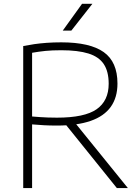

<svg xmlns="http://www.w3.org/2000/svg" viewBox="-20 -964 714 984"><path d="M99 0V-728Q126.5 -733.5 156 -737.8Q185.5 -742 219.5 -744.5Q253.5 -747 294 -747Q441 -747 511.5 -697Q582 -647 582 -536Q582 -464.5 547.8 -416.5Q513.5 -368.5 444.8 -344.5Q376 -320.5 271.5 -320.5Q234 -320.5 205 -322.2Q176 -324 144.5 -326.5V0ZM579 0 295.5 -352H350.5L635.5 0ZM272 -361Q413.5 -361 475.2 -404.2Q537 -447.5 537 -534.5Q537 -597.5 512 -635.2Q487 -673 433.2 -689.8Q379.5 -706.5 294 -706.5Q246 -706.5 212.2 -703Q178.5 -699.5 144.5 -693.5V-367Q168 -365 186.8 -363.8Q205.5 -362.5 225.2 -361.8Q245 -361 272 -361ZM301.5 -807 400.5 -944.5H453.5L345.5 -807Z"/></svg>

Font: Encode Sans SC SemiExpanded ExtraLight
Style: Regular
Weight: 250
Width: 6
Designer: Multiple Designers
Foundry: Impallari Type
Version: Version 3.002